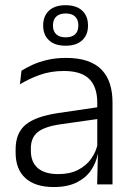

<svg xmlns="http://www.w3.org/2000/svg" viewBox="-20 -726 526 756"><path d="M362.5 0 365.5 -121.5 363 -131V-288.5V-321Q363 -384 331.2 -415.2Q299.5 -446.5 231.5 -446.5Q178.5 -446.5 135 -430.5Q91.5 -414.5 58.5 -394L64.5 -447.5Q82.5 -459 108 -470.8Q133.5 -482.5 166.8 -490.2Q200 -498 240 -498Q289 -498 323.8 -486Q358.5 -474 380.5 -451Q402.5 -428 412.8 -395.5Q423 -363 423 -322.5V0ZM191.5 10.5Q119 10.5 80.2 -24.5Q41.5 -59.5 41.5 -125V-138Q41.5 -202.5 81.2 -235.2Q121 -268 210 -281L373 -305L376 -259L217.5 -236.5Q155.5 -227.5 128.5 -205.8Q101.5 -184 101.5 -141.5V-132.5Q101.5 -87.5 129 -64Q156.5 -40.5 209.5 -40.5Q255 -40.5 287.2 -57Q319.5 -73.5 339.2 -101.2Q359 -129 365.5 -163.5L377.5 -120.5H365Q359 -86 338.8 -56Q318.5 -26 282.2 -7.8Q246 10.5 191.5 10.5ZM150 -624.5V-626Q150 -662.5 172.8 -684Q195.5 -705.5 238.5 -705.5Q281 -705.5 303.8 -684Q326.5 -662.5 326.5 -626V-624.5Q326.5 -589 303.8 -567.5Q281 -546 238.5 -546Q195.5 -546 172.8 -567.5Q150 -589 150 -624.5ZM188.5 -625Q188.5 -603 201.5 -591Q214.5 -579 238.5 -579Q263 -579 275.8 -591Q288.5 -603 288.5 -625V-626Q288.5 -648.5 275.8 -660.8Q263 -673 238.5 -673Q214.5 -673 201.5 -660.8Q188.5 -648.5 188.5 -626Z"/></svg>

Font: Anek Bangla Medium Light
Style: Regular
Weight: 300
Version: Version 1.003